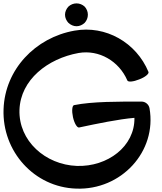

<svg xmlns="http://www.w3.org/2000/svg" viewBox="-20 -1047 957 1134"><path d="M499 -960C499 -978 492 -995 480 -1008C467 -1020 450 -1027 432 -1027C414 -1027 397 -1020 384 -1008C372 -995 364 -978 364 -960C364 -942 372 -925 384 -912C397 -900 414 -892 432 -892C450 -892 467 -900 480 -912C492 -925 499 -942 499 -960ZM857 -622C785 -796 604 -899 420 -866C188 -825 9 -636 1 -402C-8 -153 182 59 430 67C696 77 908 -152 863 -408C859 -430 839 -447 816 -447C683 -447 525 -448 417 -426C406 -423 403 -392 411 -355C419 -319 435 -292 447 -294C555 -317 680 -343 774 -351C777 -182 615 -61 434 -67C247 -74 89 -216 95 -398C101 -576 262 -701 444 -734C565 -755 683 -686 732 -572C736 -561 768 -564 802 -578C837 -591 861 -611 857 -622Z"/></svg>

Font: Nupuram Expanded Bold
Style: Regular
Weight: 700
Width: 7
Designer: Santhosh Thottingal (santhosh.thottingal@gmail.com)
Foundry: SMC
Version: Version 1.000